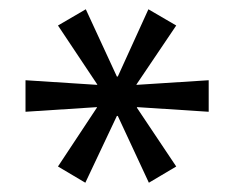

<svg xmlns="http://www.w3.org/2000/svg" viewBox="-20 -735 505 414"><path d="M164 -341 105 -376 189 -503V-504L35 -494V-562L190 -552L189 -554L105 -680L165 -715L232 -570H234L300 -715L360 -680L275 -554L274 -552L430 -562V-494L276 -504L275 -503L360 -376L301 -341L234 -485H232Z"/></svg>

Font: Nunito Sans 7pt SemiCondensed
Style: Regular
Weight: 400
Width: 4
Designer: Vernon Adams
Foundry: Vernon Adams
Version: Version 3.101;gftools[0.9.27]